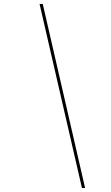

<svg xmlns="http://www.w3.org/2000/svg" viewBox="-20 -800 560 970"><path d="M196 -780 409.9 149.9H394L179.9 -780Z"/></svg>

Font: Bodoni* 16
Style: Italic
Weight: 400
Italic angle: -13°
Version: Version 2.000